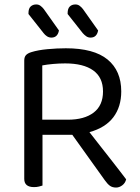

<svg xmlns="http://www.w3.org/2000/svg" viewBox="-20 -836 629 863"><path d="M171 -2Q165 0 155 2.5Q145 5 133 5Q89 5 89 -32V-564Q89 -580 97 -588.5Q105 -597 122 -602Q151 -611 193.5 -615Q236 -619 276 -619Q402 -619 463.5 -568.5Q525 -518 525 -425Q525 -356 489.5 -309Q454 -262 382 -242Q407 -210 432 -178Q457 -146 479.5 -117.5Q502 -89 519.5 -66Q537 -43 547 -30Q543 -13 529.5 -3Q516 7 502 7Q485 7 474 -1Q463 -9 451 -26L305 -230H171ZM285 -298Q359 -298 401 -330Q443 -362 443 -425Q443 -488 399 -519.5Q355 -551 273 -551Q246 -551 218.5 -548.5Q191 -546 170 -542V-298ZM108 -773V-777Q108 -798 118 -807Q128 -816 143 -816Q154 -816 162.5 -809.5Q171 -803 177 -795L245 -699Q239 -667 211 -667Q200 -667 191 -673Q182 -679 176 -687ZM284 -773V-777Q284 -797 293.5 -806.5Q303 -816 319 -816Q330 -816 338.5 -809.5Q347 -803 353 -795L421 -699Q415 -667 387 -667Q376 -667 367.5 -673Q359 -679 352 -687Z"/></svg>

Font: Baloo Chettan 2
Style: Regular
Weight: 400
Designer: Maithili Shingre, Unnati Kotecha and Ek Type
Foundry: Ek Type
Version: Version 1.640;hotconv 1.0.111;makeotfexe 2.5.65597; ttfautoh